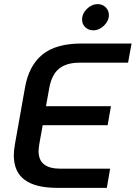

<svg xmlns="http://www.w3.org/2000/svg" viewBox="-20 -911 658 931"><path d="M47 -158Q47 -184 53 -215L101 -485Q119 -591 184.5 -645.5Q250 -700 376 -700H618L601 -607H365Q303 -607 267 -578.5Q231 -550 219 -485L203 -396H518L502 -304H187L171 -215Q167 -189 167 -179Q167 -135 193.5 -114Q220 -93 274 -93H514L498 0H259Q152 0 99.5 -39Q47 -78 47 -158ZM378 -816Q378 -845 401.5 -868Q425 -891 454 -891Q477 -891 492.5 -875.5Q508 -860 508 -838Q508 -810 484.5 -787Q461 -764 432 -764Q409 -764 393.5 -779Q378 -794 378 -816Z"/></svg>

Font: KoHo SemiBold
Style: Italic
Weight: 600
Italic angle: -10°
Version: Version 1.000; ttfautohint (v1.6)